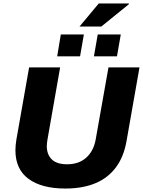

<svg xmlns="http://www.w3.org/2000/svg" viewBox="-20 -1076 825 1108"><path d="M357 12Q221 12 145 -43.5Q69 -99 69 -209Q69 -224 70.5 -240Q72 -256 75 -273L148 -687H327L254 -271Q253 -263 251.5 -253Q250 -243 250 -234Q250 -184 279 -156Q308 -128 367 -128Q435 -128 477.5 -166Q520 -204 532 -270L606 -687H785L710 -261Q694 -170 648 -109Q602 -48 529 -18Q456 12 357 12ZM310 -751 331 -877H464L442 -751ZM522 -751 544 -877H677L655 -751ZM439 -923 550 -1056H724V-1052L565 -923Z"/></svg>

Font: Archivo SemiBold ExtraBold
Style: Italic
Weight: 800
Italic angle: -10°
Version: Version 2.001